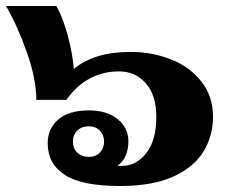

<svg xmlns="http://www.w3.org/2000/svg" viewBox="-29 -610 765 640"><path d="M130 -133Q130 -181 165 -211.5Q200 -242 268 -242Q327 -242 363 -213Q399 -184 399 -139Q399 -113 390 -91.5Q381 -70 362 -57H377Q425 -57 458.5 -99.5Q492 -142 492 -220Q492 -293 457 -332.5Q422 -372 368 -372Q260 -372 192 -277H92Q92 -348 59.5 -438.5Q27 -529 -9 -590H159Q182 -549 198 -487Q214 -425 217 -380Q285 -437 406 -437Q478 -437 541 -412Q604 -387 642.5 -338Q681 -289 681 -221Q681 -158 650 -106Q619 -54 550 -22Q481 10 371 10Q244 10 187 -27Q130 -64 130 -133ZM318 -138Q318 -160 304 -174.5Q290 -189 267 -189Q243 -189 228.5 -174.5Q214 -160 214 -138Q214 -116 228.5 -101.5Q243 -87 267 -87Q290 -87 304 -101.5Q318 -116 318 -138Z"/></svg>

Font: Taviraj Black
Style: Regular
Weight: 900
Designer: Katatrad Team
Foundry: CadsonDemak
Version: Version 1.030